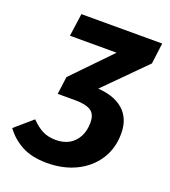

<svg xmlns="http://www.w3.org/2000/svg" viewBox="-204 -632 843 954"><g transform="rotate(20 217.0 -155.0)"><path d="M153.5 222.1Q73.7 222.1 20.5 193.7Q-32.7 165.3 -67 117.7L25.4 38.2Q57.1 70.6 86.5 85.1Q115.9 99.6 156.1 99.6Q197.4 99.6 226.8 82.5Q256.1 65.3 272.6 33.6Q289 1.9 289 -40.2Q289 -85.5 261.7 -102.3Q234.4 -119.1 180.3 -119.1H86.9L234 -213.2H254Q348.7 -209.9 400 -166Q451.3 -122.1 451.3 -41.5Q451.3 37.7 412.3 97.3Q373.2 156.9 306.1 189.5Q238.9 222.1 153.5 222.1ZM87.2 -119.1 99.5 -212.2 292.3 -411.3H45.6L62.4 -531.6H489.6L475.4 -421.2L211.6 -156Z"/></g></svg>

Font: Fira Sans Variable
Style: Italic
Weight: 397
Italic angle: -8°
Designer: Carrois Corporate & Edenspiekermann AG
Foundry: Carrois Corporate GbR & Edenspiekermann AG
Version: Version 4.202